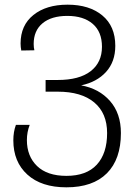

<svg xmlns="http://www.w3.org/2000/svg" viewBox="-20 -561 588 821"><path d="M37 39Q37 3 48 -27H107Q95 4 95 38Q95 107 138.5 149Q182 191 264 191Q350 191 394 143Q438 95 438 8Q438 -77 383 -123Q328 -169 227 -169H175V-219H227Q319 -219 367.5 -256.5Q416 -294 416 -361Q416 -425 376.5 -459Q337 -493 268 -493Q200 -493 162 -461.5Q124 -430 124 -373Q124 -358 127 -346L71 -345Q68 -360 68 -375Q68 -453 123 -497Q178 -541 269 -541Q362 -541 417.5 -495Q473 -449 473 -365Q473 -297 433.5 -253.5Q394 -210 327 -196Q404 -182 450.5 -129Q497 -76 497 8Q497 120 437 180Q377 240 264 240Q157 240 97 185.5Q37 131 37 39Z"/></svg>

Font: Noto Sans Georgian Light
Style: Regular
Weight: 300
Designer: Monotype Design team
Foundry: Monotype Imaging Inc.
Version: Version 1.000